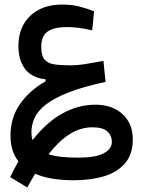

<svg xmlns="http://www.w3.org/2000/svg" viewBox="-20 -486 626 850"><path d="M100.6 343.8 24.9 297.9Q43 261.2 61.5 228.5Q44.4 206.5 35.4 178.2Q26.4 149.9 26.4 114.3Q26.4 35.2 68.8 -25.6Q111.3 -86.4 181.6 -126V-134.8Q118.2 -142.6 89.8 -182.1Q61.5 -221.7 61.5 -282.2Q61.5 -366.2 114 -416Q166.5 -465.8 255.4 -465.8Q296.9 -465.8 329.8 -457.5Q362.8 -449.2 396.5 -436L388.2 -351.6Q358.4 -358.4 332 -362.3Q305.7 -366.2 276.9 -366.2Q219.2 -366.2 190.9 -346.4Q162.6 -326.7 162.6 -278.8Q162.6 -239.7 177.2 -222.4Q191.9 -205.1 221.4 -200.9Q251 -196.8 294.9 -196.8Q321.8 -196.8 353.3 -201.7Q384.8 -206.5 438 -216.3L447.3 -123.5Q344.2 -101.1 279.5 -75.2Q214.8 -49.3 179.9 -20.8Q145 7.8 132.1 38.1Q119.1 68.4 119.1 99.6Q119.1 118.7 124 134.3Q188 53.2 257.8 15.4Q327.6 -22.5 402.3 -22.5Q477.1 -22.5 522.5 19.3Q567.9 61 567.9 130.9Q567.9 196.3 533.9 236.3Q500 276.4 441.2 294.2Q382.3 312 306.6 312Q257.3 312 213.9 305.2Q170.4 298.3 135.7 283.2Q118.7 311 100.6 343.8ZM194.8 196.8Q220.2 205.1 253.4 208.5Q286.6 211.9 326.2 211.9Q404.3 211.9 439.7 192.4Q475.1 172.9 475.1 142.6Q475.1 113.8 455.1 95.7Q435.1 77.6 389.6 77.6Q335.9 77.6 288.6 107.7Q241.2 137.7 194.8 196.8Z"/></svg>

Font: Cascadia Code NF
Style: Regular
Weight: 400
Monospace: yes
Designer: Aaron Bell
Foundry: Saja Typeworks
Version: Version 2404.023; ttfautohint (v1.8.4)